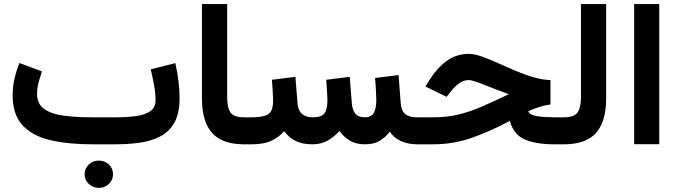

<svg xmlns="http://www.w3.org/2000/svg" viewBox="-20 -702 3295 934"><path d="M391.6 145.5Q391.6 117.7 411.9 98.4Q432.1 79.1 460.9 79.1Q489.7 79.1 509.8 98.4Q529.8 117.7 529.8 145.5Q529.8 173.3 509.8 192.6Q489.7 211.9 460.9 211.9Q432.1 211.9 411.9 192.6Q391.6 173.3 391.6 145.5ZM540.5 0H427.2Q313 0 226.1 -20Q139.2 -40 90.3 -91.8Q41.5 -143.6 41.5 -239.3Q41.5 -281.2 51 -321.3Q60.5 -361.3 74.7 -395.5L184.1 -354.5Q176.3 -332 168.2 -302.7Q160.2 -273.4 160.2 -246.6Q160.2 -196.3 195.3 -171.6Q230.5 -147 291 -139.2Q351.6 -131.3 427.2 -131.3H541.5Q598.6 -131.3 642.6 -137.5Q686.5 -143.6 711.7 -161.6Q736.8 -179.7 736.8 -215.8Q736.8 -247.1 729.5 -287.4Q722.2 -327.6 713.4 -364.7L833 -395Q853.5 -303.2 853.5 -223.6Q853.5 -151.9 829.3 -107.4Q805.2 -63 762.2 -39.8Q719.2 -16.6 662.6 -8.3Q606 0 540.5 0Z M962.4 -682.1H1085V-231.9Q1085 -176.8 1101.8 -154.1Q1118.7 -131.3 1167 -131.3H1179.2V0H1167Q1061 0 1011.7 -55.4Q962.4 -110.8 962.4 -222.7Z M1755.4 0Q1710.9 0 1681.2 -18.3Q1651.4 -36.6 1631.3 -64.9Q1606 -36.1 1574 -18.1Q1542 0 1500 0Q1449.2 0 1416.3 -17.3Q1383.3 -34.7 1362.8 -64Q1336.4 -34.2 1299.8 -17.1Q1263.2 0 1204.6 0H1159.7V-131.3H1205.6Q1260.7 -131.3 1284.7 -146.2Q1308.6 -161.1 1308.6 -213.9Q1308.6 -225.1 1306.9 -255.6Q1305.2 -286.1 1302.7 -314L1417 -328.1L1427.2 -201.7Q1431.6 -131.3 1501 -131.3Q1543.9 -131.3 1558.3 -150.4Q1572.8 -169.4 1572.8 -213.9Q1572.8 -224.6 1571 -255.4Q1569.3 -286.1 1566.9 -314L1681.2 -328.1L1691.4 -201.7Q1693.4 -169.9 1707.5 -150.6Q1721.7 -131.3 1754.9 -131.3Q1785.6 -131.3 1798.1 -152.6Q1810.5 -173.8 1810.5 -213.9Q1810.5 -231.4 1808.8 -262Q1807.1 -292.5 1804.7 -322.8L1918.9 -336.9L1929.2 -201.7Q1931.6 -163.6 1950.9 -147.5Q1970.2 -131.3 2008.8 -131.3H2023.4V0H2009.8Q1963.9 0 1929.2 -16.4Q1894.5 -32.7 1876 -61.5Q1856.4 -34.7 1827.6 -17.3Q1798.8 0 1755.4 0Z M2657.7 -312.5V-193.4Q2631.3 -190.9 2602.3 -181.2Q2573.2 -171.4 2549.8 -160.6Q2557.1 -142.1 2593.8 -136.7Q2630.4 -131.3 2678.2 -131.3H2705.1V0H2676.3Q2585 0 2531.5 -24.2Q2478 -48.3 2460 -113.8Q2368.7 -64.9 2278.3 -32.5Q2188 0 2085.4 0H2003.9V-131.3H2086.9Q2152.8 -131.3 2208 -144.3Q2263.2 -157.2 2321.5 -182.4Q2379.9 -207.5 2455.1 -243.7Q2381.3 -271 2329.8 -291.7Q2278.3 -312.5 2260.7 -312.5Q2233.9 -312.5 2212.2 -295.9Q2190.4 -279.3 2175.8 -260.3L2152.3 -231L2049.8 -280.8L2068.8 -312Q2102.5 -367.2 2150.1 -403.6Q2197.8 -439.9 2261.2 -439.9Q2287.6 -439.9 2323.5 -427.2Q2359.4 -414.6 2400.9 -395.8Q2442.4 -377 2486.6 -358.2Q2530.8 -339.4 2574.5 -326.4Q2618.2 -313.5 2657.7 -312.5Z M2685.5 -131.3H2723.1Q2775.9 -131.3 2791 -157Q2806.2 -182.6 2806.2 -231.4V-682.1H2928.7V-222.2Q2928.7 -112.3 2880.1 -56.2Q2831.5 0 2722.7 0H2685.5Z M3187 -682.1V-0.5H3064.9V-682.1Z"/></svg>

Font: Vazirmatn RD UI FD
Style: Bold
Weight: 700
Designer: Saber Rastikerdar
Foundry: Saber Rastikerdar
Version: Version 33.003